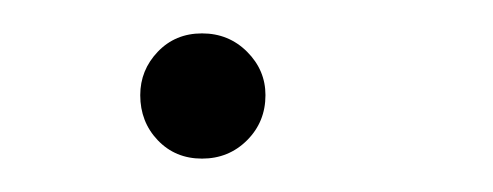

<svg xmlns="http://www.w3.org/2000/svg" viewBox="-20 -428 295 115"><path d="M101 -333Q85 -333 74.5 -344Q64 -355 64 -371Q64 -386 74.5 -397Q85 -408 101 -408Q117 -408 128 -397Q139 -386 139 -371Q139 -355 128 -344Q117 -333 101 -333Z"/></svg>

Font: Be Vietnam Pro Variable Thin
Style: Italic
Weight: 100
Italic angle: -12°
Designer: Lam Bao, Tony Le, Vietanh Nguyen
Foundry: Yellow Type Foundry
Version: Version 1.002